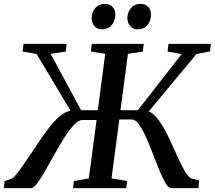

<svg xmlns="http://www.w3.org/2000/svg" viewBox="-48 -969 1107 989"><path d="M-28.5 0 -24 -36.5 12 -48.5Q22.5 -54 37.2 -72Q52 -90 70.2 -117Q88.5 -144 109.5 -174.5Q134.5 -211.5 160 -249.2Q185.5 -287 211.5 -319.5Q237.5 -352 263.8 -373.2Q290 -394.5 315.5 -398.5L140.5 -691L68.5 -703.5L73 -743H295L291 -703.5L213 -691.5L369.5 -401.5H456L494 -692L420 -703.5L425 -743H692.5L687.5 -703.5L611 -691.5L572.5 -401.5H662.5L887.5 -690.5L815 -703.5L820 -743H1038.5L1033.5 -704L964.5 -691L718 -395Q737.5 -387 755.5 -367Q773.5 -347 790.2 -318.8Q807 -290.5 822.5 -258Q838 -225.5 852.5 -192.5Q864 -166.5 875.2 -142.5Q886.5 -118.5 897 -99.2Q907.5 -80 917.2 -67.2Q927 -54.5 935 -50.5L977.5 -39L974 0H833.5Q820 0 804.8 -25.5Q789.5 -51 773 -91.2Q756.5 -131.5 739.5 -176.8Q722.5 -222 704.2 -262.2Q686 -302.5 667.8 -328Q649.5 -353.5 630.5 -353.5H566.5L526.5 -50L607 -36.5L602 0H328.5L332.5 -36.5L409.5 -50L449.5 -351H377Q357 -351 333 -325.8Q309 -300.5 283.8 -260.5Q258.5 -220.5 233.5 -175.5Q208.5 -130.5 185.5 -90.5Q162.5 -50.5 144 -25.2Q125.5 0 112.5 0ZM476.5 -818Q453.5 -818 438.8 -834.5Q424 -851 424 -876.5Q425 -907.5 443.5 -928.2Q462 -949 491 -949Q518 -949 532.2 -933Q546.5 -917 546 -893.5Q545.5 -860.5 527 -839.2Q508.5 -818 476.5 -818ZM660.5 -818Q637.5 -818 622.8 -834.5Q608 -851 608 -876.5Q609 -907.5 627.5 -928.2Q646 -949 674.5 -949Q701.5 -949 715.8 -933Q730 -917 729.5 -893.5Q729.5 -860.5 711 -839.2Q692.5 -818 660.5 -818Z"/></svg>

Font: Merriweather 48pt Medium
Style: Italic
Weight: 500
Italic angle: -7.8°
Version: Version 2.101